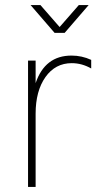

<svg xmlns="http://www.w3.org/2000/svg" viewBox="-20 -740 421 760"><path d="M263 -520Q304 -520 341 -503V-469Q304 -490 264 -490Q199 -490 160 -435Q121 -380 121 -290V0H91V-500H121V-411Q158 -520 263 -520ZM292 -720H331L236 -610H196L101 -720H140L216 -633Z"/></svg>

Font: Metropolitano Thin
Style: Regular
Weight: 250
Designer: Fonts by Alex Slobzheninov & Chris M. Simpson / Changes by Cristiano Sobral
Foundry: Fonts by Alex Slobzheninov & Chris M. Simpson / Changes by Cristiano Sobral
Version: Version 1.00;August 30, 2020;FontCreator 13.0.0.2681 64-bit